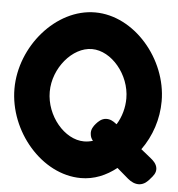

<svg xmlns="http://www.w3.org/2000/svg" viewBox="-47 -634 642 694"><g transform="rotate(5 274.0 -287.5)"><path d="M4 -290C4 -136 129 11 271 11C319 11 362 -7 400 -37L442 -1C453 8 467 16 484 15C502 13 513 2 522 -9C531 -19 542 -31 540 -48C538 -64 526 -75 516 -83L480 -112C517 -163 538 -226 538 -291C538 -444 413 -590 271 -590C129 -590 4 -444 4 -290ZM132 -290C132 -376 200 -457 271 -457C342 -457 410 -376 410 -290C410 -257 401 -223 383 -194L380 -196C370 -204 358 -211 343 -210C327 -209 316 -198 308 -189C300 -180 291 -167 293 -151C294 -141 297 -134 303 -127C293 -124 283 -122 271 -122C200 -122 132 -203 132 -290Z"/></g></svg>

Font: Charger Pro
Style: UltraNar
Weight: 900
Designer: Jasper
Foundry: Cannot Into Space Fonts
Version: Version 1.09